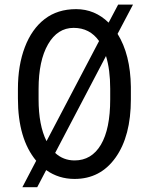

<svg xmlns="http://www.w3.org/2000/svg" viewBox="-20 -760 641 826"><path d="M454.1 -378.4Q454.1 -460 436 -519L217.3 -102.1Q252.4 -69.8 300.8 -69.8Q374 -69.8 414.1 -137.5Q454.1 -205.1 454.1 -332.5ZM146 -332.5Q146 -221.2 180.2 -152.8L406.2 -583.5Q366.2 -640.1 296.9 -640.1Q227.5 -640.1 186.8 -569.6Q146 -499 146 -377.4ZM543 -332.5Q543 -174.8 477.5 -82.5Q412.1 9.8 300.8 9.8Q232.4 9.8 178.7 -28.3L140.1 45.4H76.2L135.7 -68.4Q57.1 -162.6 57.1 -336.4V-377.4Q57.1 -479 86.9 -557.1Q116.7 -635.3 172.1 -678Q227.5 -720.7 307.6 -720.7Q387.7 -720.7 447.3 -662.6L488.3 -740.2H552.2L485.8 -614.3Q541 -525.9 543 -386.7Z"/></svg>

Font: RobotoCondensed-Regular
Style: Regular
Weight: 400
Designer: Google
Version: Version 2.001201; 2014